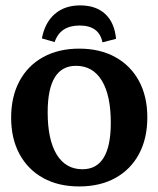

<svg xmlns="http://www.w3.org/2000/svg" viewBox="-20 -669 576 698"><path d="M267.7 8.8Q192.2 8.8 136.7 -22Q81.2 -52.7 50.9 -108.9Q20.5 -165 20.5 -241.2Q20.5 -317.9 50.9 -374.3Q81.2 -430.7 136.9 -461.4Q192.6 -492.2 268.1 -492.2Q343.5 -492.2 399.2 -461.4Q454.9 -430.7 485.3 -374.5Q515.6 -318.4 515.6 -242.2Q515.6 -165.5 485.3 -109.1Q455 -52.7 399.4 -22Q343.8 8.8 267.7 8.8ZM279.8 -53.7Q382.8 -53.7 382.8 -222.7Q382.8 -322.5 350.1 -376.1Q317.4 -429.7 256.3 -429.7Q153.3 -429.7 153.3 -260.7Q153.3 -161.1 186 -107.4Q218.8 -53.7 279.8 -53.7ZM271.5 -649.4Q329.1 -649.4 362.8 -617.9Q396.5 -586.4 401.9 -527.8L352.5 -515.1Q340.3 -576.2 269.5 -576.2Q198.7 -576.2 178.7 -516.1L132.3 -529.3Q143.1 -586.9 179.2 -618.2Q215.3 -649.4 271.5 -649.4Z"/></svg>

Font: Markazi Text
Style: Regular
Weight: 400
Designer: Borna Izadpanah (Arabic designer), Fiona Ross (Arabic design director) and Florian Runge (Latin designer)
Foundry: Borna Izadpanah and Florian Runge
Version: Version 1.000